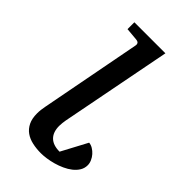

<svg xmlns="http://www.w3.org/2000/svg" viewBox="-211 -743 831 831"><g transform="rotate(45 204.0 -327.5)"><path d="M391.1 -90.8Q391.1 -72.3 381.8 -57.1Q372.6 -42 357.4 -30Q342.3 -18.1 323 -9.3Q303.7 -0.5 283.7 5.1Q263.7 10.7 244.6 13.4Q225.6 16.1 210.9 16.1Q183.1 16.1 158.7 10.7Q134.3 5.4 116.2 -7.3Q98.1 -20 87.6 -41.3Q77.1 -62.5 77.1 -94.2Q77.1 -105.5 78.4 -116.7Q79.6 -127.9 82 -139.2L170.9 -604Q172.4 -612.3 168.5 -617.7Q164.6 -623 151.9 -624L96.2 -628.9V-670.9H286.1L187 -161.1Q185.5 -151.9 184.3 -142.6Q183.1 -133.3 183.1 -124Q183.1 -85.9 203.4 -65.9Q223.6 -45.9 263.2 -45.9L326.2 -164.1Q338.4 -163.1 350.1 -156Q361.8 -148.9 370.8 -138.7Q379.9 -128.4 385.5 -115.7Q391.1 -103 391.1 -90.8Z"/></g></svg>

Font: Charis SIL Phon
Style: Italic
Weight: 400
Italic angle: -11°
Foundry: SIL International
Version: Version 5.000